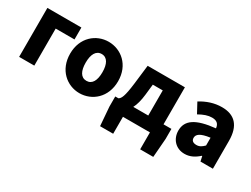

<svg xmlns="http://www.w3.org/2000/svg" viewBox="-58 -1013 2203 1688"><g transform="rotate(30 1044.0 -168.5)"><path d="M63 0H217V-376H408V-497H63Z M680 12C807 12 924 -84 924 -249C924 -414 807 -509 680 -509C554 -509 437 -414 437 -249C437 -84 554 12 680 12ZM680 -113C622 -113 595 -166 595 -249C595 -331 622 -385 680 -385C738 -385 765 -331 765 -249C765 -166 738 -113 680 -113Z M1191 -267 1203 -376H1304V-121H1152C1171 -157 1184 -205 1191 -267ZM1117 0H1391V172H1524L1539 -19V-121H1459V-497H1081L1058 -303C1041 -164 1024 -134 1001 -121H969V-19L984 172H1117Z M1747 12C1803 12 1848 -13 1889 -50H1893L1904 0H2030V-282C2030 -438 1958 -509 1830 -509C1752 -509 1681 -484 1616 -444L1670 -344C1720 -372 1760 -386 1800 -386C1851 -386 1872 -362 1876 -321C1680 -301 1599 -244 1599 -139C1599 -56 1656 12 1747 12ZM1800 -108C1766 -108 1747 -122 1747 -151C1747 -186 1777 -213 1876 -226V-147C1852 -123 1831 -108 1800 -108Z"/></g></svg>

Font: DAIFUKU Sans
Style: Bold
Weight: 700
Designer: Original font ‘Source Han Sans JP’ : Paul D. Hunt
Foundry: Daifuku
Version: Version 1.000